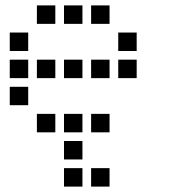

<svg xmlns="http://www.w3.org/2000/svg" viewBox="-20 -504 640 708"><path d="M117 -484Q116 -484 116 -484Q116 -484 116 -483V-417Q116 -416 116 -416Q116 -416 117 -416H183Q184 -416 184 -416Q184 -416 184 -417V-483Q184 -484 184 -484Q184 -484 183 -484ZM217 -484Q216 -484 216 -484Q216 -484 216 -483V-417Q216 -416 216 -416Q216 -416 217 -416H283Q284 -416 284 -416Q284 -416 284 -417V-483Q284 -484 284 -484Q284 -484 283 -484ZM317 -484Q316 -484 316 -484Q316 -484 316 -483V-417Q316 -416 316 -416Q316 -416 317 -416H383Q384 -416 384 -416Q384 -416 384 -417V-483Q384 -484 384 -484Q384 -484 383 -484ZM17 -384Q16 -384 16 -384Q16 -384 16 -383V-317Q16 -316 16 -316Q16 -316 17 -316H83Q84 -316 84 -316Q84 -316 84 -317V-383Q84 -384 84 -384Q84 -384 83 -384ZM417 -384Q416 -384 416 -384Q416 -384 416 -383V-317Q416 -316 416 -316Q416 -316 417 -316H483Q484 -316 484 -316Q484 -316 484 -317V-383Q484 -384 484 -384Q484 -384 483 -384ZM17 -284Q16 -284 16 -284Q16 -284 16 -283V-217Q16 -216 16 -216Q16 -216 17 -216H83Q84 -216 84 -216Q84 -216 84 -217V-283Q84 -284 84 -284Q84 -284 83 -284ZM117 -284Q116 -284 116 -284Q116 -284 116 -283V-217Q116 -216 116 -216Q116 -216 117 -216H183Q184 -216 184 -216Q184 -216 184 -217V-283Q184 -284 184 -284Q184 -284 183 -284ZM217 -284Q216 -284 216 -284Q216 -284 216 -283V-217Q216 -216 216 -216Q216 -216 217 -216H283Q284 -216 284 -216Q284 -216 284 -217V-283Q284 -284 284 -284Q284 -284 283 -284ZM317 -284Q316 -284 316 -284Q316 -284 316 -283V-217Q316 -216 316 -216Q316 -216 317 -216H383Q384 -216 384 -216Q384 -216 384 -217V-283Q384 -284 384 -284Q384 -284 383 -284ZM417 -284Q416 -284 416 -284Q416 -284 416 -283V-217Q416 -216 416 -216Q416 -216 417 -216H483Q484 -216 484 -216Q484 -216 484 -217V-283Q484 -284 484 -284Q484 -284 483 -284ZM17 -184Q16 -184 16 -184Q16 -184 16 -183V-117Q16 -116 16 -116Q16 -116 17 -116H83Q84 -116 84 -116Q84 -116 84 -117V-183Q84 -184 84 -184Q84 -184 83 -184ZM117 -84Q116 -84 116 -84Q116 -84 116 -83V-17Q116 -16 116 -16Q116 -16 117 -16H183Q184 -16 184 -16Q184 -16 184 -17V-83Q184 -84 184 -84Q184 -84 183 -84ZM217 -84Q216 -84 216 -84Q216 -84 216 -83V-17Q216 -16 216 -16Q216 -16 217 -16H283Q284 -16 284 -16Q284 -16 284 -17V-83Q284 -84 284 -84Q284 -84 283 -84ZM317 -84Q316 -84 316 -84Q316 -84 316 -83V-17Q316 -16 316 -16Q316 -16 317 -16H383Q384 -16 384 -16Q384 -16 384 -17V-83Q384 -84 384 -84Q384 -84 383 -84ZM217 16Q216 16 216 16Q216 16 216 17V83Q216 84 216 84Q216 84 217 84H283Q284 84 284 84Q284 84 284 83V17Q284 16 284 16Q284 16 283 16ZM217 116Q216 116 216 116Q216 116 216 117V183Q216 184 216 184Q216 184 217 184H283Q284 184 284 184Q284 184 284 183V117Q284 116 284 116Q284 116 283 116ZM317 116Q316 116 316 116Q316 116 316 117V183Q316 184 316 184Q316 184 317 184H383Q384 184 384 184Q384 184 384 183V117Q384 116 384 116Q384 116 383 116Z"/></svg>

Font: Doto SemiBold
Style: Regular
Weight: 600
Monospace: yes
Version: Version 1.000